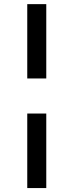

<svg xmlns="http://www.w3.org/2000/svg" viewBox="-20 -827 362 946"><path d="M208 -267.6V99.6H114.3V-267.6ZM208 -440.4H114.3V-806.6H208Z"/></svg>

Font: Pretendard GOV Medium
Style: Regular
Weight: 500
Designer: Base glyphs from Inter by Rasmus Andersson; Hangeul glyphs from Noto Sans CJK(Source Han Sans) by Jang Soo-young and Kan
Foundry: Kil Hyung-jin
Version: Version 1.309